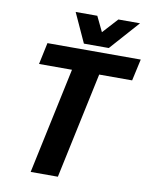

<svg xmlns="http://www.w3.org/2000/svg" viewBox="-92 -918 779 987"><g transform="rotate(10 297.0 -425.0)"><path d="M279 0H137L255 -554H83L107 -667H594L569 -554H397ZM558 -850 422 -697H292L222 -850H335L373 -771L445 -850Z"/></g></svg>

Font: Epunda Sans
Style: Bold Italic
Weight: 700
Italic angle: -12.0243°
Designer: Simon Atzbach
Foundry: typofactur
Version: Version 2.204; ttfautohint (v1.8.4.7-5d5b)